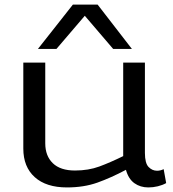

<svg xmlns="http://www.w3.org/2000/svg" viewBox="-20 -810 755 840"><path d="M273 10Q182 10 132 -35Q82 -80 82 -160V-536H178V-183Q178 -128 211 -96Q244 -64 308 -64Q367 -64 414.5 -81.5Q462 -99 519 -127V-536H614V-141Q614 -96 630 -79.5Q646 -63 667 -63Q682 -63 696 -70L707 -9Q691 0 670.5 5Q650 10 629 10Q594 10 568 -8.5Q542 -27 531 -67Q465 -32 406 -11Q347 10 273 10ZM146 -596 299 -790H407L557 -596H475L351 -741L227 -596Z"/></svg>

Font: Georama Extended
Style: Regular
Weight: 400
Width: 7
Designer: Jean-Baptiste Levee
Foundry: Production Type
Version: Version 1.000